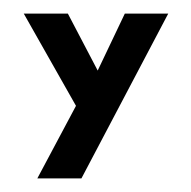

<svg xmlns="http://www.w3.org/2000/svg" viewBox="-20 -182 282 283"><path d="M164 -162 124 -78 80 -162H15L92 -26L35 81H100L228 -162Z"/></svg>

Font: Hussar Tani
Style: Dwa
Weight: 700
Foundry: Cannot Into Space Fonts
Version: Version 0.92